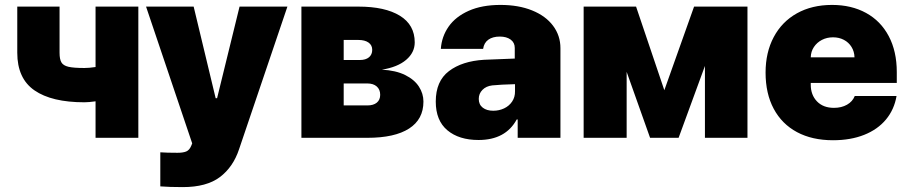

<svg xmlns="http://www.w3.org/2000/svg" viewBox="-20 -557 3674 776"><path d="M539.1 0H366.2V-147.5Q338.9 -143.6 321.3 -143.6Q189 -143.6 119.4 -191.7Q49.8 -239.7 49.8 -343.8V-530.3H220.7V-343.8Q220.7 -317.4 228.3 -304.7Q235.8 -292 256.6 -287.1Q277.3 -282.2 321.3 -282.2Q340.3 -282.2 366.2 -286.1V-530.3H539.1Z M627.9 196.3V58.6Q653.3 60.5 697.3 60.5Q719.7 60.5 732.7 55.2Q745.6 49.8 752.9 32.2L756.8 22.5L570.3 -530.3H762.7L851.6 -160.2H857.4L948.2 -530.3H1141.6L946.3 45.9Q922.4 118.2 868.7 158.7Q814.9 199.2 718.8 199.2Q664.6 199.2 627.9 196.3Z M1198.2 -530.3H1428.7Q1536.1 -530.3 1596.2 -493.4Q1656.2 -456.5 1656.2 -385.7Q1656.2 -344.7 1621.6 -315.2Q1586.9 -285.6 1523.4 -275.4Q1579.6 -272.5 1617.2 -253.9Q1654.8 -235.4 1673.1 -207Q1691.4 -178.7 1691.4 -146.5Q1691.4 -74.7 1633.3 -37.4Q1575.2 0 1464.8 0H1198.2ZM1516.6 -173.8Q1516.6 -195.3 1502.7 -207.5Q1488.8 -219.7 1464.8 -219.7H1369.1V-130.9H1464.8Q1489.3 -130.9 1502.9 -142.1Q1516.6 -153.3 1516.6 -173.8ZM1484.4 -355.5Q1484.4 -374.5 1469.5 -385Q1454.6 -395.5 1428.7 -395.5H1369.1V-314.5H1434.6Q1458 -314.5 1471.2 -325.4Q1484.4 -336.4 1484.4 -355.5Z M1936.5 -315.4 2060.5 -320.3V-363.3Q2060.5 -384.8 2043.9 -397Q2027.3 -409.2 2000 -409.2Q1971.2 -409.2 1953.6 -396.5Q1936 -383.8 1932.6 -359.4H1761.7Q1765.1 -409.2 1793.2 -449.5Q1821.3 -489.7 1874.5 -513.4Q1927.7 -537.1 2002.9 -537.1Q2075.7 -537.1 2130.6 -514.9Q2185.5 -492.7 2215.3 -452.9Q2245.1 -413.1 2245.1 -362.3V0H2072.3V-74.2H2068.4Q2023.4 8.8 1914.1 8.8Q1835 8.8 1788.1 -30.5Q1741.2 -69.8 1741.2 -146.5Q1741.2 -229 1794.4 -269.5Q1847.7 -310.1 1936.5 -315.4ZM1973.6 -109.4Q1997.1 -109.4 2017.3 -118.9Q2037.6 -128.4 2049.8 -146.5Q2062 -164.6 2061.5 -188.5V-216.8Q2003.4 -215.3 1969.7 -211.9Q1944.8 -209 1929.9 -193.8Q1915 -178.7 1915 -157.2Q1915 -134.3 1931.2 -121.8Q1947.3 -109.4 1973.6 -109.4Z M2785.2 -530.3H3001V0H2829.1V-290.5L2722.7 0H2607.4L2512.7 -266.6V0H2338.9V-530.3H2550.8L2665 -192.4Z M3074.2 -263.7Q3074.2 -345.2 3107.2 -407.2Q3140.1 -469.2 3200.9 -503.2Q3261.7 -537.1 3342.8 -537.1Q3421.4 -537.1 3480.5 -504.6Q3539.6 -472.2 3572 -410.9Q3604.5 -349.6 3604.5 -265.6V-221.7H3256.8V-214.8Q3256.8 -173.3 3282 -147.2Q3307.1 -121.1 3350.6 -121.1Q3380.9 -121.1 3403.3 -133.8Q3425.8 -146.5 3434.6 -168.9H3603.5Q3594.2 -114.3 3560.8 -74Q3527.3 -33.7 3472.7 -12Q3418 9.8 3346.7 9.8Q3262.7 9.8 3201.4 -22.9Q3140.1 -55.7 3107.2 -117.2Q3074.2 -178.7 3074.2 -263.7ZM3433.6 -325.2Q3433.1 -348.6 3421.6 -367.2Q3410.2 -385.7 3390.6 -396Q3371.1 -406.2 3346.7 -406.2Q3322.3 -406.2 3302 -395.8Q3281.7 -385.3 3269.5 -366.9Q3257.3 -348.6 3256.8 -325.2Z"/></svg>

Font: Pretendard GOV Black
Style: Regular
Weight: 900
Designer: Base glyphs from Inter by Rasmus Andersson; Hangeul glyphs from Noto Sans CJK(Source Han Sans) by Jang Soo-young and Kan
Foundry: Kil Hyung-jin
Version: Version 1.309